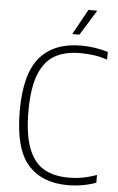

<svg xmlns="http://www.w3.org/2000/svg" viewBox="-62 -986 638 1038"><g transform="rotate(5 256.5 -467.0)"><path d="M52.5 -369Q52.5 -570 129.2 -659.5Q206 -749 353 -749Q427 -749 499 -727.5V-686Q462 -698 426.2 -703Q390.5 -708 351 -708Q267.5 -708 212.2 -675.8Q157 -643.5 128.2 -569.2Q99.5 -495 99.5 -371Q99.5 -244 128.8 -169.2Q158 -94.5 212.2 -63.2Q266.5 -32 346.5 -32Q385.5 -32 421.5 -38.5Q457.5 -45 499 -59.5V-17.5Q425.5 9 345.5 9Q204 9 128.2 -78.5Q52.5 -166 52.5 -369ZM299 -807 375 -944.5H423L338 -807Z"/></g></svg>

Font: Encode Sans Semi Condensed ExLight
Style: Regular
Weight: 275
Width: 4
Designer: Multiple Designers
Foundry: Impallari Type
Version: Version 2.000